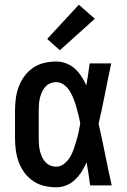

<svg xmlns="http://www.w3.org/2000/svg" viewBox="-20 -790 540 818"><path d="M220 8Q194 8 168.5 2Q143 -4 121.5 -18.5Q100 -33 84.5 -54Q69 -75 60 -99Q51 -123 47.5 -148.5Q44 -174 44 -200V-320Q44 -346 47.5 -371.5Q51 -397 60 -421Q69 -445 84.5 -466Q100 -487 121.5 -501.5Q143 -516 168.5 -522Q194 -528 220 -528Q241 -528 262 -520Q283 -512 299 -497.5Q315 -483 327 -464.5Q339 -446 348 -426Q352 -450 355.5 -473.5Q359 -497 362 -520H454Q440 -456 427.5 -391.5Q415 -327 400 -263Q415 -198 428 -132Q441 -66 456 0H364Q361 -25 357 -49.5Q353 -74 349 -98Q340 -78 328 -59Q316 -40 300 -24.5Q284 -9 263 -0.5Q242 8 220 8ZM220 -80Q238 -80 253.5 -92.5Q269 -105 278.5 -121Q288 -137 294 -154.5Q300 -172 305.5 -190.5Q311 -209 315 -227Q319 -245 322 -264Q319 -281 314.5 -299Q310 -317 305 -334.5Q300 -352 293.5 -369Q287 -386 277.5 -401.5Q268 -417 253 -428.5Q238 -440 220 -440Q206 -440 194 -435Q182 -430 173 -420Q164 -410 158.5 -397.5Q153 -385 150 -372.5Q147 -360 146 -346.5Q145 -333 145 -320V-200Q145 -187 146 -173.5Q147 -160 150 -147.5Q153 -135 158.5 -122.5Q164 -110 173 -100Q182 -90 194 -85Q206 -80 220 -80ZM235 -576 181 -624 316 -770 384 -710Z"/></svg>

Font: Zed Sans Semibold
Style: Regular
Weight: 600
Designer: Belleve Invis
Foundry: Belleve Invis
Version: Version 1.0.0; ttfautohint (v1.8.4)